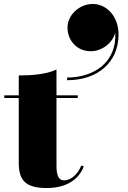

<svg xmlns="http://www.w3.org/2000/svg" viewBox="-20 -940 646 967"><path d="M320 -801C320 -738 365 -682 438 -682C493 -682 548.5 -724 560.5 -776.5C569 -627.5 455 -549.5 318 -549.5V-536C473 -536 577 -627 577 -766C577 -859 516 -920 447 -920C379 -920 320 -864 320 -801ZM402 -102 389.5 -106.5C367.5 -52.5 330 -31.5 302.5 -31.5C275.5 -31.5 264.5 -56 264.5 -106V-446.5H371.5V-460H264.5V-590C214.5 -565 134.5 -560 74.5 -560V-460H1.5V-446.5H74.5V-121C74.5 -36 103.5 7 215.5 7C316.5 7 378 -38 402 -102Z"/></svg>

Font: Bodoni* 16pt Fatface
Style: Regular
Weight: 900
Version: Version 2.3